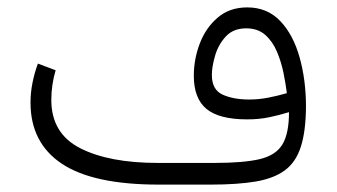

<svg xmlns="http://www.w3.org/2000/svg" viewBox="-20 -499 910 519"><path d="M761.2 -195.8Q735.8 -188 708 -182.1Q680.2 -176.3 648.4 -176.3Q572.3 -176.3 538.1 -204.6Q503.9 -232.9 503.9 -294.4Q503.9 -338.9 520 -381.3Q536.1 -423.8 568.4 -451.4Q600.6 -479 648.4 -479Q702.6 -479 737.8 -441.9Q772.9 -404.8 790 -343.5Q807.1 -282.2 807.1 -210.4Q806.6 -144 793.2 -102.3Q779.8 -60.5 750 -38.6Q720.2 -16.6 671.1 -8.3Q622.1 0 550.3 0H408.7Q231.9 0 147.2 -56.4Q62.5 -112.8 62.5 -221.7Q62.5 -249 67.9 -275.6Q73.2 -302.2 82.5 -327.1L130.4 -309.1Q118.7 -269.5 118.7 -229Q118.7 -138.2 196.8 -98.4Q274.9 -58.6 406.7 -58.6H560.5Q638.2 -58.6 681.9 -68.8Q725.6 -79.1 743.4 -108.6Q761.2 -138.2 761.2 -195.8ZM755.4 -247.1Q752.4 -272 746.3 -302Q740.2 -332 728.5 -359.6Q716.8 -387.2 696.8 -404.8Q676.8 -422.4 645.5 -422.4Q610.4 -422.4 590.1 -400.1Q569.8 -377.9 561.3 -348.1Q552.7 -318.4 552.7 -296.4Q552.7 -256.3 581.8 -243.2Q610.8 -230 653.8 -230Q679.7 -230 705.6 -235.1Q731.4 -240.2 755.4 -247.1Z"/></svg>

Font: Vazir Thin FD-WOL-UI
Style: Thin-FD-WOL-UI
Weight: 100
Designer: Saber Rastikerdar
Foundry: Saber Rastikerdar
Version: Version 30.1.0